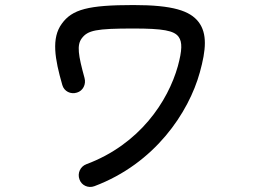

<svg xmlns="http://www.w3.org/2000/svg" viewBox="-20 -740 1040 761"><path d="M354 -2C594 -92 728 -294 772 -453C797 -543 802 -607 767 -653C733 -697 666 -720 509 -720C330 -720 266 -703 225 -646C183 -589 197 -507 227 -403C234 -378 260 -365 285 -373C309 -380 322 -406 315 -431C290 -522 284 -561 304 -588C328 -620 361 -627 509 -627C625 -627 670 -619 688 -594C703 -573 702 -541 685 -478C646 -339 534 -168 322 -89C298 -80 286 -53 295 -29C303 -5 330 7 354 -2Z"/></svg>

Font: 寒蝉半圆体
Style: Regular
Weight: 400
Designer: Yoshimichi Ohira & Warren
Foundry: ChillType
Version: Version 1.800;Glyphs 3.1.1 (3135)